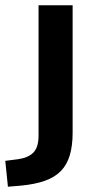

<svg xmlns="http://www.w3.org/2000/svg" viewBox="-75 -514 362 727"><path d="M-45 193 -55 95 -8 89Q31 84 51 64Q71 44 71 0V-494H200V-11Q200 37 189.5 73Q179 109 156 133Q133 157 95 170.5Q57 184 3 189Z"/></svg>

Font: Nunito Sans 10pt
Style: Bold
Weight: 700
Designer: Vernon Adams
Foundry: Vernon Adams
Version: Version 3.101;gftools[0.9.27]